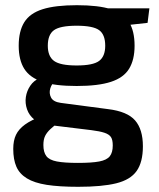

<svg xmlns="http://www.w3.org/2000/svg" viewBox="-20 -523 611 739"><path d="M276 -503Q359 -503 407.5 -487.5Q456 -472 477 -437.5Q498 -403 498 -347Q498 -293 477 -258.5Q456 -224 407 -208Q358 -192 275 -192Q192 -192 143.5 -208Q95 -224 73.5 -258Q52 -292 52 -347Q52 -403 73.5 -437.5Q95 -472 144 -487.5Q193 -503 276 -503ZM275 -424Q212 -424 188 -407Q164 -390 164 -347Q164 -306 188 -288.5Q212 -271 275 -271Q338 -271 361.5 -288.5Q385 -306 385 -347Q385 -390 361.5 -407Q338 -424 275 -424ZM555 -491 548 -435 420 -421 384 -491ZM132 -222 194 -213Q179 -201 173.5 -182.5Q168 -164 176.5 -147.5Q185 -131 214 -127L396 -103Q470 -94 500 -59.5Q530 -25 530 40Q530 101 506 135Q482 169 427.5 182.5Q373 196 281 196Q208 196 160 188.5Q112 181 83.5 163.5Q55 146 43 118.5Q31 91 31 50Q31 18 41.5 -4Q52 -26 76 -43.5Q100 -61 141 -76L209 -105L256 -88L212 -57Q189 -40 174.5 -26.5Q160 -13 153.5 0.5Q147 14 147 35Q147 63 158.5 78Q170 93 199 98.5Q228 104 280 104Q333 104 362 98.5Q391 93 402.5 78.5Q414 64 414 37Q414 15 407 4.5Q400 -6 382 -12Q364 -18 332 -22L168 -42Q133 -46 112.5 -62.5Q92 -79 84 -102.5Q76 -126 79.5 -149.5Q83 -173 96.5 -193Q110 -213 132 -222Z"/></svg>

Font: Exo 2 SemiBold
Style: Regular
Weight: 600
Designer: Natanael Gama
Foundry: Natanael Gama
Version: Version 2.010